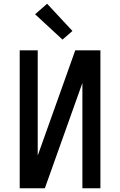

<svg xmlns="http://www.w3.org/2000/svg" viewBox="-20 -1003 640 1023"><path d="M85 0V-735H181V-174L313 -544L381 -735H515V0H419V-561L219 0ZM313 -792 167 -927 231 -983 366 -838Z"/></svg>

Font: Iosevka Aile Medium
Style: Regular
Weight: 500
Designer: Belleve Invis
Foundry: Belleve Invis
Version: Version 27.3.5; ttfautohint (v1.8.4)